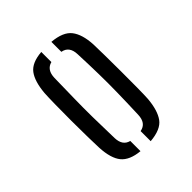

<svg xmlns="http://www.w3.org/2000/svg" viewBox="-133 -885 585 585"><g transform="rotate(-45 160.0 -592.0)"><path d="M180.5 -377.5V-421Q209.5 -426 210.5 -462Q212.5 -515 213.2 -555Q214 -595 213.2 -633.8Q212.5 -672.5 210.5 -722Q209.5 -757.5 180.5 -762.5V-805.5Q227 -801.5 245 -778.2Q263 -755 265.5 -710Q266 -694 266.5 -661.5Q267 -629 267 -591.5Q267 -554 266.8 -521.8Q266.5 -489.5 265.5 -474Q261.5 -428.5 244.5 -405Q227.5 -381.5 180.5 -377.5ZM55.5 -474Q55 -489.5 54.2 -521.8Q53.5 -554 53.5 -591.5Q53.5 -629 54 -661.5Q54.5 -694 55.5 -710Q59.5 -756.5 76.5 -779.2Q93.5 -802 137 -805.5V-762Q110.5 -755 109.5 -721.5Q108.5 -672.5 107.8 -633.8Q107 -595 107.5 -555Q108 -515 109.5 -462Q110.5 -428.5 137 -422V-378Q94.5 -382 76.2 -404.2Q58 -426.5 55.5 -474Z"/></g></svg>

Font: Big Shoulders Stencil Display
Style: Regular
Weight: 400
Designer: Patric King
Foundry: XO Type Co
Version: Version 1.000